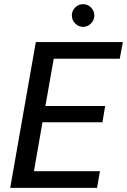

<svg xmlns="http://www.w3.org/2000/svg" viewBox="-20 -902 610 922"><path d="M29 0 152 -700H570L555 -620H238L198 -393H485L472 -315H184L143 -80H460L446 0ZM379 -773Q357 -773 341 -789.5Q325 -806 325 -828Q325 -850 341 -866Q357 -882 379 -882Q401 -882 417 -866Q433 -850 433 -828Q433 -806 417 -789.5Q401 -773 379 -773Z"/></svg>

Font: DM Sans 20pt Medium
Style: Italic
Weight: 500
Italic angle: -10°
Version: Version 4.004;gftools[0.9.30]